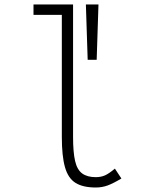

<svg xmlns="http://www.w3.org/2000/svg" viewBox="-20 -820 640 854"><path d="M406 14Q349 14 316 -6.5Q283 -27 269 -76.5Q255 -126 255 -211V-754H129V-800H305V-211Q305 -143 314 -104Q323 -65 345.5 -48.5Q368 -32 406 -32Q429 -32 447 -40Q465 -48 491 -70L520 -26Q483 -4 458.5 5Q434 14 406 14ZM370 -554 362 -800H418L410 -554Z"/></svg>

Font: Victor Mono Thin
Style: Regular
Weight: 100
Monospace: yes
Designer: Rune Bjørnerås
Version: Version 1.561;gftools[0.9.30]